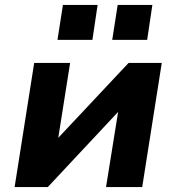

<svg xmlns="http://www.w3.org/2000/svg" viewBox="-20 -755 712 775"><path d="M39 0 118 -501H263L214 -191H208L499 -501H633L554 0H408L458 -311H464L173 0ZM433 -594 455 -735H595L574 -594ZM212 -594 234 -735H374L353 -594Z"/></svg>

Font: Nunito Sans 8pt ExtraBold
Style: Italic
Weight: 800
Italic angle: -9°
Version: Version 3.101;gftools[0.9.27]